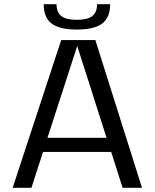

<svg xmlns="http://www.w3.org/2000/svg" viewBox="-20 -890 733 910"><path d="M129 0H40L270 -700H432L653 0H561L507 -170H184ZM485 -237 346 -672 205 -237ZM502 -870Q502 -807 464.5 -778.5Q427 -750 344 -750Q262 -750 224.5 -778.5Q187 -807 187 -870H248Q248 -831 271 -813.5Q294 -796 344 -796Q394 -796 417 -813.5Q440 -831 440 -870Z"/></svg>

Font: Fivo Sans Modern
Style: Regular
Weight: 400
Designer: Alexander Slobzheninov
Foundry: Alexander Slobzheninov
Version: 1.0